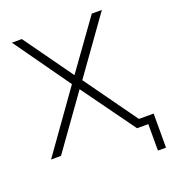

<svg xmlns="http://www.w3.org/2000/svg" viewBox="-152 -816 983 1091"><g transform="rotate(-20 339.0 -270.0)"><path d="M575 -46H664V160H615V0H547L316 -320L87 0H27L285 -362L45 -700H105L316 -405L528 -700H589L348 -363Z"/></g></svg>

Font: mBank Light
Style: Regular
Weight: 300
Designer: Julieta Ulanovsky
Foundry: Julieta Ulanovsky
Version: Version 7.200;PS 007.200;hotconv 1.0.88;makeotf.lib2.5.64775